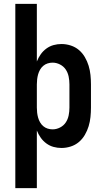

<svg xmlns="http://www.w3.org/2000/svg" viewBox="-20 -755 540 990"><path d="M59 215V-735H170V-438Q178 -458 190 -475Q202 -492 219 -504.5Q236 -517 256 -522.5Q276 -528 297 -528Q321 -528 344.5 -520.5Q368 -513 386.5 -497.5Q405 -482 417.5 -460.5Q430 -439 437 -416Q444 -393 446.5 -368.5Q449 -344 449 -320V-200Q449 -176 446.5 -151.5Q444 -127 437 -104Q430 -81 417.5 -59.5Q405 -38 386.5 -22.5Q368 -7 344.5 0.5Q321 8 297 8Q276 8 256 2.5Q236 -3 219 -15.5Q202 -28 190 -45Q178 -62 170 -82V215ZM251 -88Q271 -88 289.5 -97.5Q308 -107 319 -123.5Q330 -140 334 -160Q338 -180 338 -200V-320Q338 -340 334 -360Q330 -380 319 -396.5Q308 -413 289.5 -422.5Q271 -432 251 -432Q238 -432 225.5 -428Q213 -424 203 -415.5Q193 -407 186.5 -395.5Q180 -384 176.5 -371.5Q173 -359 171.5 -346Q170 -333 170 -320V-200Q170 -187 171.5 -174Q173 -161 176.5 -148.5Q180 -136 186.5 -124.5Q193 -113 203 -104.5Q213 -96 225.5 -92Q238 -88 251 -88Z"/></svg>

Font: Iosevka Curly
Style: Bold
Weight: 700
Monospace: yes
Designer: Belleve Invis
Foundry: Belleve Invis
Version: Version 22.1.2; ttfautohint (v1.8.4)